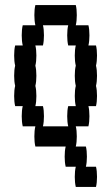

<svg xmlns="http://www.w3.org/2000/svg" viewBox="-20 -580 440 760"><path d="M364 -280Q364 -257 360 -240Q364 -224 364 -200Q364 -177 360 -160H330Q334 -144 334 -120Q334 -97 330 -80H280Q284 -64 284 -40Q284 -17 280 0H320Q324 16 324 40Q324 63 320 80H360Q364 96 364 120Q364 143 360 160H280Q276 143 276 120Q276 96 280 80H240Q236 63 236 40Q236 16 240 0H120Q116 -17 116 -40Q116 -64 120 -80H70Q66 -97 66 -120Q66 -144 70 -160H40Q36 -177 36 -200Q36 -224 40 -240Q36 -257 36 -280Q36 -304 40 -320Q36 -337 36 -360Q36 -384 40 -400H70Q66 -417 66 -440Q66 -464 70 -480H120Q116 -497 116 -520Q116 -544 120 -560H280Q284 -544 284 -520Q284 -497 280 -480H330Q334 -464 334 -440Q334 -417 330 -400H360Q364 -384 364 -360Q364 -337 360 -320Q364 -304 364 -280ZM276 -200Q276 -224 280 -240Q276 -257 276 -280Q276 -304 280 -320Q276 -337 276 -360Q276 -384 280 -400H250Q246 -417 246 -440Q246 -464 250 -480H150Q154 -464 154 -440Q154 -417 150 -400H120Q124 -384 124 -360Q124 -337 120 -320Q124 -304 124 -280Q124 -257 120 -240Q124 -224 124 -200Q124 -177 120 -160H150Q154 -144 154 -120Q154 -97 150 -80H250Q246 -97 246 -120Q246 -144 250 -160H280Q276 -177 276 -200Z"/></svg>

Font: VT323
Style: Regular
Weight: 400
Monospace: yes
Designer: Peter Hull
Version: Version 2.000